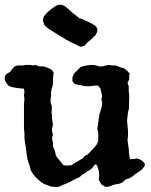

<svg xmlns="http://www.w3.org/2000/svg" viewBox="-29 -771 628 801"><path d="M334 -498 348 -500H360L372 -498L385 -494H398L413 -498L426 -500L440 -498H454L466 -493L477 -489L489 -486L501 -476L512 -464L510 -453V-439L503 -426L508 -411V-391L510 -375V-355L509 -337V-319L505 -302L503 -286L501 -268L505 -226V-204L503 -188L505 -171L508 -151L509 -133L512 -114L513 -107H525L543 -110L559 -104L573 -92L576 -82L569 -71L561 -62L550 -54L537 -46L524 -35L510 -27L495 -22L482 -10L467 -4L452 -2L437 3L424 8H409L394 -2L383 -20L385 -40L383 -59L377 -77L372 -86L364 -82L357 -71L346 -62L335 -56L325 -48L313 -42L303 -32L291 -27L277 -20L263 -12L247 -5L232 1L219 7L209 10L197 8H186L173 3L154 -4L139 -14L127 -25L115 -37L106 -49L99 -62L95 -79L90 -92L85 -109L83 -124L80 -143L78 -160L75 -178L73 -197V-215L71 -235V-340L73 -357L71 -373L73 -388L71 -401L59 -402L42 -404L24 -407L8 -412L-2 -424L-9 -437V-453L-1 -463L13 -471L22 -483L32 -494L45 -498H67L76 -500H99L108 -498L120 -500L134 -494H153L170 -488L187 -480L195 -468L193 -453L192 -439V-424L190 -411L186 -399L184 -384V-372L182 -357V-343L187 -329V-315L186 -301L188 -290V-275L190 -263L192 -249L188 -235V-223L192 -209L188 -197L192 -173V-160L197 -150L201 -138L203 -127L207 -117L217 -105L226 -94L235 -82L249 -80L270 -82L282 -91L294 -97L305 -104L316 -110L325 -121L336 -126L346 -136L353 -144L364 -155L375 -169L381 -183V-217L377 -233L380 -253L383 -275L386 -295L393 -317L397 -334V-345L394 -357L397 -370L394 -384L390 -402L380 -414H364L352 -412L336 -411L322 -412L307 -416L294 -418L282 -421L273 -432V-449L280 -464L307 -491L322 -496ZM198 -743 214 -751H230L245 -743L260 -730L274 -717L291 -704L302 -695L313 -692L335 -682L365 -666L373 -659L378 -647L376 -637L369 -624L354 -609L337 -595L322 -579L306 -576L286 -586L267 -595L248 -605L229 -617L210 -628L172 -652L157 -665L150 -685L153 -701L166 -717L181 -730Z"/></svg>

Font: Tagesschrift
Style: Regular
Weight: 400
Designer: Yanone
Version: Version 2.000; ttfautohint (v1.8.4.7-5d5b)